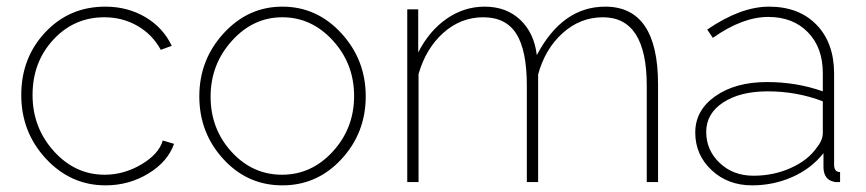

<svg xmlns="http://www.w3.org/2000/svg" viewBox="-20 -548 2606 578"><path d="M298 10Q193 10 118.5 -70Q44 -150 44 -262Q44 -374 116.5 -451Q189 -528 297 -528Q364 -528 417.5 -496.5Q471 -465 497 -410L464 -398Q439 -444 394 -470Q349 -496 294 -496Q203 -496 140.5 -428.5Q78 -361 78 -262Q78 -164 142 -93Q206 -22 295 -22Q353 -22 405.5 -53Q458 -84 470 -125L504 -115Q485 -61 426.5 -25.5Q368 10 298 10Z M830 -528Q934 -528 1007.5 -448Q1081 -368 1081 -258Q1081 -148 1008 -69Q935 10 830 10Q725 10 652.5 -69Q580 -148 580 -258Q580 -368 653.5 -448Q727 -528 830 -528ZM677 -91Q740 -22 829 -22Q918 -22 982 -92Q1046 -162 1046 -259Q1046 -356 982 -426Q918 -496 830 -496Q742 -496 678 -425Q614 -354 614 -257Q614 -160 677 -91Z M1961 0H1927V-290Q1927 -496 1795 -496Q1727 -496 1674 -448.5Q1621 -401 1600 -324V0H1566V-290Q1566 -396 1534.5 -446Q1503 -496 1435 -496Q1367 -496 1314.5 -449Q1262 -402 1240 -325V0H1206V-520H1239V-390Q1272 -455 1324.5 -491.5Q1377 -528 1439 -528Q1504 -528 1546 -488.5Q1588 -449 1596 -382Q1673 -528 1802 -528Q1961 -528 1961 -294Z M2289 -301Q2378 -301 2457 -273V-328Q2457 -405 2412 -451Q2367 -497 2293 -497Q2215 -497 2126 -434L2109 -459Q2210 -528 2295 -528Q2385 -528 2438 -473.5Q2491 -419 2491 -326V-52Q2491 -30 2509 -30V0Q2495 1 2490 -1Q2461 -7 2459 -42V-87Q2423 -41 2366 -15.5Q2309 10 2244 10Q2171 10 2122 -36Q2073 -82 2073 -149Q2073 -216 2133.5 -258.5Q2194 -301 2289 -301ZM2439 -104Q2457 -126 2457 -148V-243Q2379 -273 2291 -273Q2208 -273 2157 -239.5Q2106 -206 2106 -151Q2106 -96 2146.5 -57.5Q2187 -19 2248 -19Q2309 -19 2361 -42.5Q2413 -66 2439 -104Z"/></svg>

Font: Raleway-v4020 ExtraLight
Style: Regular
Weight: 275
Designer: Matt McInerney, Pablo Impallari, Rodrigo Fuenzalida
Foundry: Matt McInerney, Pablo Impallari, Rodrigo Fuenzalida
Version: Version 4.020;PS 004.020;hotconv 1.0.88;makeotf.lib2.5.64775